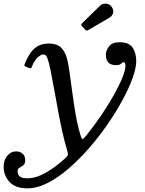

<svg xmlns="http://www.w3.org/2000/svg" viewBox="-100 -770 795 1050"><path d="M512.5 -730Q523.5 -711.5 517.8 -696.2Q512 -681 499 -673.5L385 -607Q378.5 -603 374.8 -602.8Q371 -602.5 365.5 -608.5L348.5 -626.5Q340.5 -635 348.5 -642.5L446.5 -738Q460.5 -752 481.5 -749.8Q502.5 -747.5 512.5 -730ZM533 -414Q479 -414 479 -471Q479 -493.5 496.2 -516.2Q513.5 -539 554 -539Q605 -539 625 -510Q645 -481 645 -435Q645 -398.5 625.2 -343.5Q605.5 -288.5 570.2 -223.2Q535 -158 488.2 -90.2Q441.5 -22.5 387 40Q332.5 102.5 274.8 152.2Q217 202 159.8 231Q102.5 260 50 260Q-15 260 -47.5 225.5Q-80 191 -80 141Q-80 106.5 -60.5 82.2Q-41 58 -12 58Q10.5 58 24.2 70.8Q38 83.5 38 107Q38 126 27.5 133.8Q17 141.5 6.5 147.2Q-4 153 -4 166Q-4 183 7 194Q18 205 50 205Q96.5 205 149 175.2Q201.5 145.5 254.5 97.5Q270.5 83 271.5 76Q272.5 69 265.5 46Q252.5 3.5 240 -53.5Q227.5 -110.5 216.2 -171.8Q205 -233 194.8 -289.5Q184.5 -346 175.8 -388.5Q167 -431 160 -449.5Q157 -457.5 152.5 -464.8Q148 -472 135 -472Q125.5 -472 108.2 -457.8Q91 -443.5 76.5 -411Q73 -402 71.2 -398.2Q69.5 -394.5 59.5 -398L45.5 -403.5Q33 -408.5 33.2 -412.5Q33.5 -416.5 38.5 -428Q62 -484.5 92.5 -508.2Q123 -532 166 -532Q209 -532 231 -512.5Q253 -493 264 -457.5Q272.5 -430 279.8 -379.5Q287 -329 295 -267.8Q303 -206.5 313.5 -145.2Q324 -84 339 -35Q347.5 -6 352.8 -9Q358 -12 373.5 -31Q418 -86.5 456.8 -144Q495.5 -201.5 524.5 -253.8Q553.5 -306 569.8 -346.8Q586 -387.5 586 -409Q586 -430 576 -430Q570 -430 566.8 -426Q563.5 -422 556.8 -418Q550 -414 533 -414Z"/></svg>

Font: Besley*
Style: Italic
Weight: 400
Italic angle: -13°
Designer: Owen Earl
Foundry: indestructible type*
Version: Version 2.000; ttfautohint (v1.8.3)